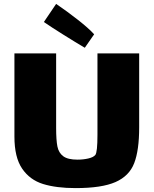

<svg xmlns="http://www.w3.org/2000/svg" viewBox="-20 -917 788 985"><path d="M694 -643V-264Q694 -146 668.5 -80Q643 -14 572.5 17Q502 48 368 48Q269 48 201 27Q133 6 93.5 -52Q54 -110 54 -216V-643H268V-261Q268 -198 274.5 -165.5Q281 -133 304.5 -115.5Q328 -98 377 -98Q407 -98 433 -104Q459 -110 469 -122Q480 -136 480 -226V-643ZM415 -672Q369 -699 306 -738.5Q243 -778 205 -804L268 -897Q324 -859 380 -815Q436 -771 463 -741Z"/></svg>

Font: Lalezar
Style: Regular
Weight: 400
Designer: Borna Izadpanah
Foundry: Borna Izadpanah
Version: Version 1.003;November 28, 2018;FontCreator 11.5.0.2421 64-b